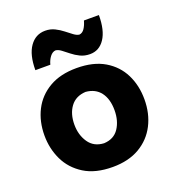

<svg xmlns="http://www.w3.org/2000/svg" viewBox="-151 -949 971 1078"><g transform="rotate(-20 335.0 -409.5)"><path d="M338.4 15.1Q235.4 15.1 168.5 -26.6Q101.6 -68.4 69.3 -136Q37.1 -203.6 37.1 -281.7Q37.1 -365.7 71 -432.4Q105 -499 171.4 -537.8Q237.8 -576.7 335 -576.7Q435.1 -576.7 501.5 -537.4Q567.9 -498 601.1 -431.4Q634.3 -364.7 634.3 -281.7Q634.3 -197.3 599.9 -129.9Q565.4 -62.5 499.3 -23.7Q433.1 15.1 338.4 15.1ZM337.4 -127Q397 -129.9 426.3 -174.1Q455.6 -218.3 455.6 -281.7Q455.6 -348.6 425.3 -388.7Q395 -428.7 337.4 -433.6Q277.8 -430.2 246.8 -388.2Q215.8 -346.2 215.8 -281.7Q215.8 -220.2 246.6 -175Q277.3 -129.9 337.4 -127ZM435.1 -624Q402.8 -624 377.2 -636.5Q351.6 -648.9 330.6 -665.8Q309.6 -682.6 292 -695.8Q274.4 -709 258.3 -710.4Q239.7 -708.5 225.3 -689.7Q210.9 -670.9 204.1 -644.5H114.7Q114.7 -735.8 149.2 -784.9Q183.6 -834 241.2 -834Q272 -834 297.4 -821.5Q322.8 -809.1 344 -792.2Q365.2 -775.4 383.1 -762.2Q400.9 -749 416 -747.6Q434.6 -750 446.8 -768.3Q459 -786.6 466.3 -813.5H555.7Q555.7 -722.2 522.9 -673.1Q490.2 -624 435.1 -624Z"/></g></svg>

Font: Pinar DS4-Bold
Style: Regular
Weight: 700
Designer: Amin Abedi
Version: Version 2.000